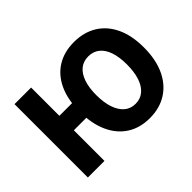

<svg xmlns="http://www.w3.org/2000/svg" viewBox="-128 -929 1206 1206"><g transform="rotate(-45 475.0 -326.0)"><path d="M76.9 0V-651.8H224.3V-400.6H417.6V-272.1H224.3V0ZM616.4 12Q529 12 465.4 -28.9Q401.8 -69.7 367.3 -146Q332.7 -222.2 332.7 -328.7Q332.7 -435.2 367.3 -510Q401.8 -584.9 465.4 -624.3Q529 -663.8 616.4 -663.8Q703.7 -663.8 768.3 -624.3Q832.9 -584.9 868.3 -510Q903.7 -435.2 903.7 -328.7Q903.7 -222.2 868.3 -146Q832.9 -69.7 768.3 -28.9Q703.7 12 616.4 12ZM616.4 -115.2Q660.3 -115.2 690.9 -141.5Q721.6 -167.7 737.1 -215.5Q752.7 -263.4 752.7 -328.7Q752.7 -394 737.1 -440.5Q721.6 -486.9 690.9 -511.7Q660.3 -536.5 616.4 -536.5Q572.5 -536.5 542.2 -511.7Q512 -486.9 496 -440.5Q480.1 -394 480.1 -328.7Q480.1 -263.4 496 -215.5Q512 -167.7 542.2 -141.5Q572.5 -115.2 616.4 -115.2Z"/></g></svg>

Font: Source Sans Variable
Style: Regular
Weight: 200
Designer: Paul D. Hunt
Foundry: Adobe Systems Incorporated
Version: Version 3.006;hotconv 1.0.111;makeotfexe 2.5.65597